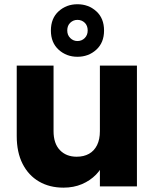

<svg xmlns="http://www.w3.org/2000/svg" viewBox="-20 -861 714 887"><path d="M612.6 -557.9V0H441.5V-557.9ZM227.4 -557.9V-255.1Q227.4 -198.1 256.7 -167.5Q285.9 -137 334.2 -137Q367.2 -137 391.3 -150.5Q415.4 -164.1 428.5 -190.7Q441.5 -217.2 441.5 -255.1L462.6 -116.3Q450.6 -82.1 423.7 -54.4Q396.8 -26.7 358.6 -10.4Q320.4 5.9 273.2 5.9Q208.7 5.9 160.1 -22.5Q111.5 -50.8 84.4 -104.1Q57.3 -157.4 57.3 -232.3V-557.9ZM460.7 -719.8Q460.7 -664 424.8 -631.3Q388.9 -598.7 337.7 -598.7Q286.9 -598.7 251 -631.3Q215.1 -664 215.1 -719.8Q215.1 -776.6 251 -809Q286.9 -841.4 337.7 -841.4Q388.9 -841.4 424.8 -809Q460.7 -776.6 460.7 -719.8ZM385.1 -720.3Q385.1 -742.8 371.4 -756Q357.7 -769.2 337.7 -769.2Q318.7 -769.2 304.7 -756Q290.7 -742.8 290.7 -720.3Q290.7 -698.8 304.7 -685.1Q318.7 -671.4 337.7 -671.4Q357.7 -671.4 371.4 -685.1Q385.1 -698.8 385.1 -720.3Z"/></svg>

Font: Poppins Variable
Style: Regular
Weight: 100
Designer: Jonny Pinhorn
Foundry: Indian Type Foundry
Version: Version 6.000